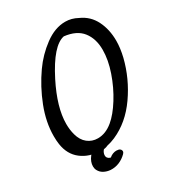

<svg xmlns="http://www.w3.org/2000/svg" viewBox="-220 -967 1097 1202"><g transform="rotate(-30 328.5 -366.0)"><path d="M555 -570Q555 -650 514.5 -702Q474 -754 386 -764Q301 -747 206 -560Q125 -400 125 -281Q125 -239 135 -202Q148 -154 179.5 -129Q211 -104 253 -104Q309 -104 361 -147Q407 -185 452 -257Q497 -329 526 -413Q555 -497 555 -570ZM657 -576Q657 -524 642 -461Q609 -329 530 -216Q451 -103 339 -54Q281 -29 224 -29Q147 -29 91 -72Q35 -115 23 -195Q19 -222 19 -254Q19 -354 60 -459.5Q101 -565 165 -656Q217 -730 290.5 -784.5Q364 -839 439 -839Q484 -839 526 -816L528 -815Q593 -786 625 -722Q657 -658 657 -576ZM347 43Q347 52 339 60Q315 84 285 96.5Q255 109 222 107Q197 105 176 94Q155 83 144 62Q137 49 137 33Q137 0 161 -31Q180 -56 209 -70.5Q238 -85 271 -87Q283 -89 293.5 -83Q304 -77 304 -67Q304 -64 302 -58Q290 -32 250 -26Q243 -18 240 -11Q235 -1 235 10Q235 18 238 24Q246 37 261 40H263L265 38Q274 30 287 25Q300 20 313 20Q319 20 329 22Q337 24 342 30Q347 36 347 43ZM253 -28 251 -26Q254 -27 253 -28Z"/></g></svg>

Font: Sedgwick Ave
Style: Regular
Weight: 400
Designer: Kevin Burke, Pedro Vergani
Foundry: Google, Inc.
Version: Version 1.000